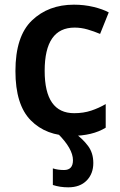

<svg xmlns="http://www.w3.org/2000/svg" viewBox="-20 -571 513 821"><path d="M286 10Q375 10 432 -25V-126Q403 -109 370 -98Q337 -87 297 -87Q171 -87 171 -268Q171 -453 299 -453Q327 -453 354.5 -445Q382 -437 408 -426L445 -518Q419 -532 379.5 -541.5Q340 -551 296 -551Q187 -551 116.5 -483.5Q46 -416 46 -267Q46 -123 111.5 -56.5Q177 10 286 10ZM292 114Q292 156 254 156Q227 156 206 149V220Q236 230 272 230Q322 230 350.5 201Q379 172 379 126Q379 83 356.5 53Q334 23 302 0H227Q292 65 292 114Z"/></svg>

Font: Noto Sans Display Medium
Style: Regular
Weight: 500
Designer: Monotype Design Team
Foundry: Monotype Imaging Inc.
Version: Version 1.900